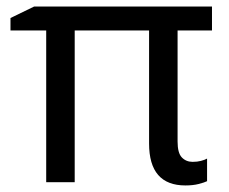

<svg xmlns="http://www.w3.org/2000/svg" viewBox="-20 -556 699 586"><path d="M568 -62Q582 -62 593.5 -65Q605 -68 612 -72V-3Q604 1 586.5 5.5Q569 10 546 10Q435 10 435 -118V-463H208V0H121V-463H12V-501L84 -536H627V-463H522V-124Q522 -89 535 -75.5Q548 -62 568 -62Z"/></svg>

Font: Noto IKEA Simplified Chinese
Style: Regular
Weight: 400
Designer: Monotype Design Team
Foundry: Monotype Imaging Inc.
Version: Version 1.100